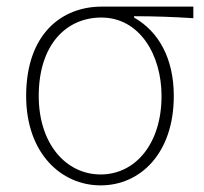

<svg xmlns="http://www.w3.org/2000/svg" viewBox="-20 -547 617 580"><path d="M284 13C404 13 505 -84 505 -257C505 -371 459 -452 385 -494V-498C446 -498 503 -496 564 -492V-527H287C167 -527 59 -445 59 -257C59 -84 165 13 284 13ZM284 -20C179 -20 97 -113 97 -257C97 -413 181 -494 286 -494C402 -494 468 -381 468 -257C468 -113 389 -20 284 -20Z"/></svg>

Font: Noto Sans JP Thin
Style: Regular
Weight: 100
Designer: Ryoko NISHIZUKA 西塚涼子 (kana, bopomofo & ideographs); Paul D. Hunt (Latin, Greek & Cyrillic); Sandoll Communications 산돌커뮤니
Foundry: Adobe
Version: Version 2.004;hotconv 1.0.118;makeotfexe 2.5.65603